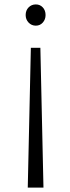

<svg xmlns="http://www.w3.org/2000/svg" viewBox="-20 -580 318 868"><path d="M142 -560Q161 -560 173.5 -546.5Q186 -533 186 -512Q186 -492 173.5 -478Q161 -464 142 -464Q122.5 -464 109.2 -478Q96 -492 96 -512Q96 -533 109.2 -546.5Q122.5 -560 142 -560ZM119.5 -364H162.5L176.5 268H105.5Z"/></svg>

Font: Junction Light
Style: Regular
Weight: 300
Designer: Caroline Hadilaksono
Foundry: Caroline Hadilaksono, Tyler Finck, The League of Moveable Type
Version: Version 2.000; ttfautohint (v1.8.3)